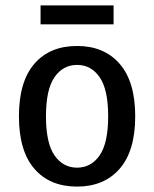

<svg xmlns="http://www.w3.org/2000/svg" viewBox="-20 -680 570 710"><path d="M130 -590V-660H400V-590ZM265 10Q164 10 107 -56Q50 -122 50 -250Q50 -378 107 -444Q164 -510 265 -510Q365 -510 422.5 -444Q480 -378 480 -250Q480 -122 422.5 -56Q365 10 265 10ZM181.5 -105.5Q213 -60 265 -60Q317 -60 348.5 -105.5Q380 -151 380 -250Q380 -349 348.5 -394.5Q317 -440 265 -440Q213 -440 181.5 -394.5Q150 -349 150 -250Q150 -151 181.5 -105.5Z"/></svg>

Font: Scada
Style: Regular
Weight: 400
Designer: Jovanny Lemonad
Foundry: Jovanny Lemonad
Version: Version 4.100;PS 004.100;hotconv 1.0.88;makeotf.lib2.5.64775